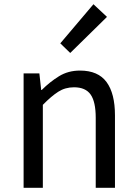

<svg xmlns="http://www.w3.org/2000/svg" viewBox="-20 -892 650 912"><path d="M92.1 0V-543.4H167L175.7 -464.5H178.1Q216.8 -503.1 260.3 -529.9Q303.9 -556.8 360.1 -556.8Q445.8 -556.8 486 -502.4Q526.1 -448 526.1 -344.1V0H434.7V-332.4Q434.7 -408.5 410.5 -442.9Q386.3 -477.4 331.5 -477.4Q289.9 -477.4 257 -456.4Q224.2 -435.5 183.5 -394V0ZM313.6 -640.4 266.4 -686.1 423.9 -871.9 488.2 -811.8Z"/></svg>

Font: Noto Sans SC Thin
Style: Regular
Weight: 100
Designer: Ryoko NISHIZUKA 西塚涼子 (kana, bopomofo & ideographs); Paul D. Hunt (Latin, Greek & Cyrillic); Sandoll Communications 산돌커뮤니
Foundry: Adobe
Version: Version 2.004-H2;hotconv 1.0.118;makeotfexe 2.5.65603